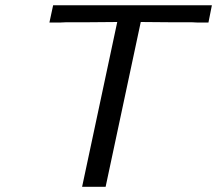

<svg xmlns="http://www.w3.org/2000/svg" viewBox="-20 -714 830 734"><path d="M168.9 -627.9 183.1 -693.8H790L776.9 -627.9H733.9L712.9 -628.9H634.8L518.1 -629.9L383.8 0H293.9L428.2 -629.9L311 -628.9H232.9L210.9 -627.9Z"/></svg>

Font: CMU Sans Serif
Style: Oblique
Weight: 500
Italic angle: -12°
Version: Version 0.7.0